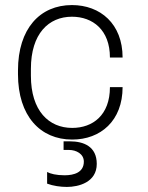

<svg xmlns="http://www.w3.org/2000/svg" viewBox="-20 -541 584 758"><path d="M464 -197H414C414 -86 346 -36 265 -36C173 -36 102 -103 102 -242V-269C102 -408 172 -475 264 -475C346 -475 414 -423 414 -314H464C464 -447 376 -521 264 -521C138 -521 51 -428 51 -263V-248C51 -83 139 10 265 10C377 10 464 -64 464 -197ZM166 138V184C190 193 219 197 244 197C290 197 362 179 362 106C362 37 310 17 256 17H231V51H253C280 51 311 66 311 97C311 140 272 151 235 151C202 151 179 145 166 138Z"/></svg>

Font: ChivoLight
Style: Regular
Weight: 300
Designer: Hector Gatti
Foundry: Omnibus-Type
Version: Version 1.004;PS 001.004;hotconv 1.0.88;makeotf.lib2.5.64775